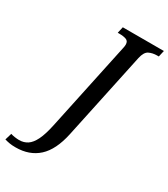

<svg xmlns="http://www.w3.org/2000/svg" viewBox="-376 -818 1019 1162"><g transform="rotate(30 133.5 -237.0)"><path d="M-71 240Q-96 240 -113.5 237Q-131 234 -148 229L-134 182Q-123 186 -105.5 188.5Q-88 191 -75 191Q-42 191 -17 174.5Q8 158 27.5 118.5Q47 79 62 8L192 -604Q196 -620 196 -632Q196 -656 177.5 -663Q159 -670 130 -670H118L128 -714H415L405 -670H394Q362 -670 337.5 -658Q313 -646 303 -600L174 7Q148 128 86.5 184Q25 240 -71 240Z"/></g></svg>

Font: Noto Serif SemiCondensed Medium
Style: Italic
Weight: 500
Width: 4
Italic angle: -12°
Designer: Monotype Design Team
Foundry: Monotype Imaging Inc.
Version: Version 2.013